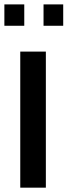

<svg xmlns="http://www.w3.org/2000/svg" viewBox="-30 -866 311 886"><path d="M181.6 0V-627.9H63.5V0ZM170.9 -747.1V-845.7H261.7V-747.1ZM-9.8 -747.1V-845.7H82V-747.1Z"/></svg>

Font: Namkio Khamti
Style: Bold
Weight: 700
Designer: Debbi Hosken
Foundry: SIL International
Version: Version 3.917